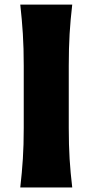

<svg xmlns="http://www.w3.org/2000/svg" viewBox="-20 -821 404 841"><path d="M68.8 0Q76.2 -64.5 80.1 -125Q84 -185.5 84 -260.7V-532.7Q84 -610.8 80.1 -672.6Q76.2 -734.4 68.8 -800.8H296.4Q288.6 -734.4 284.9 -672.6Q281.2 -610.8 281.2 -532.7V-260.7Q281.2 -185.5 284.9 -125Q288.6 -64.5 296.4 0Z"/></svg>

Font: Pinar DS4-Bold
Style: Regular
Weight: 700
Designer: Amin Abedi
Version: Version 2.000